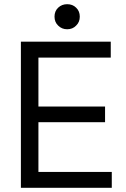

<svg xmlns="http://www.w3.org/2000/svg" viewBox="-20 -900 603 920"><path d="M80.1 0Q80.1 -174.8 80.1 -700.2Q187.5 -700.2 510.7 -700.2Q510.7 -680.7 510.7 -624Q423.8 -624 164.1 -624Q164.1 -565.4 164.1 -389.6Q244.1 -389.6 483.4 -389.6Q483.4 -371.1 483.4 -314.5Q403.3 -314.5 164.1 -314.5Q164.1 -254.9 164.1 -76.2Q252 -76.2 515.6 -76.2Q515.6 -56.6 515.6 0Q407.2 0 80.1 0ZM301.8 -759.8Q276.4 -759.8 258.8 -777.3Q241.2 -793.9 241.2 -820.3Q241.2 -846.7 258.8 -863.3Q276.4 -879.9 301.8 -879.9Q328.1 -879.9 344.7 -863.3Q362.3 -846.7 362.3 -820.3Q362.3 -793.9 344.7 -777.3Q328.1 -759.8 301.8 -759.8Z"/></svg>

Font: Kadena Space Grotesk
Style: Regular
Weight: 400
Designer: Florian Karsten
Version: Version 2.000